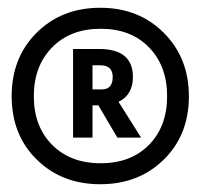

<svg xmlns="http://www.w3.org/2000/svg" viewBox="-20 -807 516 494"><path d="M239 -733Q161 -733 114 -685Q67 -637 67 -559.5Q67 -482 114 -434.5Q161 -387 239 -387Q317 -387 363.5 -434.5Q410 -482 410 -559.5Q410 -637 363.5 -685Q317 -733 239 -733ZM401.5 -722.5Q466 -658 466 -559Q466 -460 401.5 -396.5Q337 -333 238 -333Q139 -333 74.5 -396.5Q10 -460 10 -559.5Q10 -659 74.5 -723Q139 -787 238 -787Q337 -787 401.5 -722.5ZM238 -639H218V-577H242Q270 -577 270 -609Q270 -639 238 -639ZM218 -453H168V-681H235Q322 -681 322 -609Q322 -563 285 -545L343 -453H282L233 -536H218Z"/></svg>

Font: Hind Guntur SemiBold
Style: Regular
Weight: 600
Designer: Manushi Parikh, Hitesh Malaviya
Foundry: Indian Type Foundry
Version: Version 1.000;PS 1.0;hotconv 1.0.86;makeotf.lib2.5.63406; tt